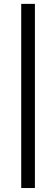

<svg xmlns="http://www.w3.org/2000/svg" viewBox="-20 -730 283 968"><path d="M156 218H87V-710.5H156Z"/></svg>

Font: Anek Gujarati
Style: Regular
Weight: 400
Designer: Mrunmayee Ghaisas (Gujarati), Yesha Goshar (Latin)
Foundry: Ek Type
Version: Version 1.003